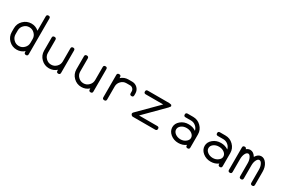

<svg xmlns="http://www.w3.org/2000/svg" viewBox="117 -1988 4766 3215"><g transform="rotate(30 2500.0 -381.0)"><path d="M71 -288V-254V-233V-216C71.7 -155.3 93 -104.3 135 -63C177.7 -21 228.7 0 288 0C343.3 0 391.7 -18.3 433 -55V-36C433 -12 445 0 469 0C492.3 0 504 -12 504 -36V-726C504 -750 492.3 -762 469 -762C445 -762 433 -750 433 -726V-449C391.7 -485.7 343.3 -504 288 -504C228.7 -503.3 177.7 -482 135 -440C92.3 -398.7 71 -348 71 -288ZM288 -433C328 -433 362 -418.7 390 -390C418.7 -362 433 -328 433 -288V-216C433 -176 418.7 -142 390 -114C362 -85.3 328 -71 288 -71C248.7 -71 215 -85.3 187 -114C159 -142 145 -176 145 -216V-288C145 -328 159 -362 187 -390C214.3 -418.7 248 -433 288 -433Z M1129 -36V-216V-469C1129 -492.3 1117.3 -504 1094 -504C1070 -504 1058 -492.3 1058 -469V-216C1058 -176 1043.7 -142 1015 -114C987 -85.3 953 -71 913 -71C873.7 -71 840 -85.3 812 -114C784 -142 770 -176 770 -216V-288V-359V-469C769.3 -492.3 757 -504 733 -504C708.3 -504 696 -492.3 696 -469V-413V-380V-359V-288V-216C696.7 -155.3 718 -104.3 760 -63C802.7 -21 853.7 0 913 0C968.3 0 1016.7 -18.3 1058 -55V-36C1058 -12 1070 0 1094 0C1117.3 0 1129 -12 1129 -36Z M1754 -36V-216V-469C1754 -492.3 1742.3 -504 1719 -504C1695 -504 1683 -492.3 1683 -469V-216C1683 -176 1668.7 -142 1640 -114C1612 -85.3 1578 -71 1538 -71C1498.7 -71 1465 -85.3 1437 -114C1409 -142 1395 -176 1395 -216V-288V-359V-469C1394.3 -492.3 1382 -504 1358 -504C1333.3 -504 1321 -492.3 1321 -469V-413V-380V-359V-288V-216C1321.7 -155.3 1343 -104.3 1385 -63C1427.7 -21 1478.7 0 1538 0C1593.3 0 1641.7 -18.3 1683 -55V-36C1683 -12 1695 0 1719 0C1742.3 0 1754 -12 1754 -36Z M2020 -36V-288C2020 -328 2034 -362 2062 -390C2089.3 -418.7 2123 -433 2163 -433H2234C2254.7 -432.3 2272 -425 2286 -411C2300.7 -396.3 2308 -379 2308 -359V-324C2308 -300 2320 -288 2344 -288C2367.3 -288 2379 -300 2379 -324V-359C2379 -399 2365 -433.3 2337 -462C2308.3 -490 2274 -504 2234 -504H2163C2108.3 -504 2060.7 -485.7 2020 -449V-469C2019.3 -492.3 2007 -504 1983 -504C1958.3 -504 1946 -492.3 1946 -469V-342V-288V-84V-36C1946 -12 1958.3 0 1983 0C2007.7 0 2020 -12 2020 -36Z M2536 0H2608H2680H2896H2969C2992.3 0 3004 -12 3004 -36C3004 -59.3 2992.3 -71 2969 -71H2896H2616C2796.7 -252.3 2917 -373.3 2977 -434C2989 -449.3 2998 -461 3004 -469C3004 -479 3000 -487.7 2992 -495L2990 -497C2970 -500.3 2956.3 -502.7 2949 -504H2896H2608H2536C2512 -504 2500 -492.3 2500 -469C2500 -445 2512 -433 2536 -433H2608H2874C2710.7 -269 2588.3 -146.3 2507 -65C2499 -56.3 2495 -47.7 2495 -39C2495 -31 2499 -23 2507 -15C2507.7 -13.7 2508.3 -12.7 2509 -12C2515.7 -4 2524.7 0 2536 0Z M3413 -288C3453 -288 3487 -277.7 3515 -257C3543.7 -235.7 3558 -210 3558 -180C3558 -150.7 3543.7 -125.3 3515 -104C3487 -82 3453 -71 3413 -71C3373.7 -71.7 3340 -82.7 3312 -104C3284 -125.3 3270 -150.7 3270 -180C3270 -210 3284 -235.7 3312 -257C3339.3 -277.7 3373 -288 3413 -288ZM3629 -289C3629 -348.3 3607.7 -399 3565 -441C3523 -483 3472.3 -504 3413 -504H3305C3281.7 -504 3270 -492.3 3270 -469C3270 -445 3281.7 -433 3305 -433H3413C3447.7 -432.3 3478.3 -420.7 3505 -398C3531 -376 3547.7 -348.7 3555 -316C3513.7 -344.7 3466.3 -359 3413 -359C3353.7 -359.7 3302.7 -342.3 3260 -307C3217.3 -271.7 3196 -229.3 3196 -180C3196.7 -130.7 3218 -88.3 3260 -53C3302.7 -17.7 3353.7 0 3413 0C3468.3 0 3516.7 -15.3 3558 -46V-36C3558 -12 3570 0 3594 0C3617.3 0 3629 -12 3629 -36V-108V-180V-252V-288Z M4038 -288C4078 -288 4112 -277.7 4140 -257C4168.7 -235.7 4183 -210 4183 -180C4183 -150.7 4168.7 -125.3 4140 -104C4112 -82 4078 -71 4038 -71C3998.7 -71.7 3965 -82.7 3937 -104C3909 -125.3 3895 -150.7 3895 -180C3895 -210 3909 -235.7 3937 -257C3964.3 -277.7 3998 -288 4038 -288ZM4254 -289C4254 -348.3 4232.7 -399 4190 -441C4148 -483 4097.3 -504 4038 -504H3930C3906.7 -504 3895 -492.3 3895 -469C3895 -445 3906.7 -433 3930 -433H4038C4072.7 -432.3 4103.3 -420.7 4130 -398C4156 -376 4172.7 -348.7 4180 -316C4138.7 -344.7 4091.3 -359 4038 -359C3978.7 -359.7 3927.7 -342.3 3885 -307C3842.3 -271.7 3821 -229.3 3821 -180C3821.7 -130.7 3843 -88.3 3885 -53C3927.7 -17.7 3978.7 0 4038 0C4093.3 0 4141.7 -15.3 4183 -46V-36C4183 -12 4195 0 4219 0C4242.3 0 4254 -12 4254 -36V-108V-180V-252V-288Z M4879 -36V-288C4879 -348 4865 -398.7 4837 -440C4808.3 -482.7 4774 -504 4734 -504C4691.3 -504 4655.7 -479.7 4627 -431C4597.7 -479.7 4562 -504 4520 -504C4493.3 -504 4468.7 -494.3 4446 -475C4442.7 -494.3 4431 -504 4411 -504C4387 -504 4375 -492.3 4375 -469V-395V-351V-288V-216V-36C4375 -12 4387 0 4411 0C4434.3 0 4446 -12 4446 -36V-216V-288C4446.7 -328 4454 -362 4468 -390C4482.7 -418.7 4500 -433 4520 -433C4538.7 -433 4555 -418.7 4569 -390C4583.7 -362 4591 -328 4591 -288V-36C4591 -12 4603 0 4627 0C4651 0 4663 -12 4663 -36V-288C4663 -328 4670 -362 4684 -390C4698 -418.7 4714.7 -433 4734 -433C4754.7 -433 4772 -418.7 4786 -390C4800.7 -362 4808 -328 4808 -288V-36C4808 -12 4820 0 4844 0C4867.3 0 4879 -12 4879 -36Z"/></g></svg>

Font: Semi-Coder
Style: Regular
Weight: 400
Version: 0.1000